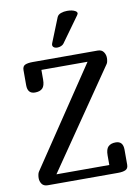

<svg xmlns="http://www.w3.org/2000/svg" viewBox="-102 -1030 797 1098"><g transform="rotate(-10 296.0 -481.5)"><path d="M85 0Q61 0 50.5 -15Q40 -30 40 -49Q40 -58 42 -68.5Q44 -79 48 -85L431 -656H163V-600Q163 -564 148.5 -549.5Q134 -535 105 -535Q62 -535 62 -585V-672Q62 -695 77.5 -702Q93 -709 122 -709H499Q522 -709 533 -693.5Q544 -678 544 -658Q544 -650 542 -639.5Q540 -629 536 -624L144 -53H451V-109Q451 -145 466 -159.5Q481 -174 509 -174Q552 -174 552 -124V-37Q552 -15 536.5 -7.5Q521 0 492 0ZM313 -782Q308 -775 297.5 -770.5Q287 -766 276 -766Q260 -766 252.5 -774Q245 -782 250 -795L307 -937Q313 -951 330 -957Q347 -963 366 -963Q395 -963 412.5 -953.5Q430 -944 419 -929Z"/></g></svg>

Font: Marmelad
Style: Regular
Weight: 400
Designer: Manvel Shmavonyan
Foundry: Cyreal
Version: Version 1.110; ttfautohint (v1.8.4.7-5d5b)